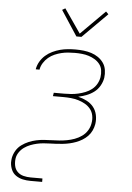

<svg xmlns="http://www.w3.org/2000/svg" viewBox="-63 -797 725 1058"><g transform="rotate(5 300.0 -268.0)"><path d="M146 215Q124 215 103.5 210.5Q83 206 66 194.5Q49 183 40.5 164Q32 145 31 124Q31 117 31.5 110.5Q32 104 33 98Q37 77 48.5 57.5Q60 38 78.5 24.5Q97 11 117.5 2.5Q138 -6 159 -10.5Q180 -15 201.5 -16.5Q223 -18 243.5 -18.5Q264 -19 285 -20.5Q306 -22 327.5 -26Q349 -30 369.5 -37.5Q390 -45 408.5 -58Q427 -71 439 -90.5Q451 -110 454 -131Q458 -152 454 -173Q450 -194 437.5 -209.5Q425 -225 407.5 -235Q390 -245 370 -251Q350 -257 329 -259Q308 -261 287 -261H229L232 -280H290Q309 -280 328.5 -281.5Q348 -283 367.5 -287.5Q387 -292 406 -299.5Q425 -307 441.5 -320Q458 -333 468 -351Q478 -369 481 -388Q484 -408 481 -427Q478 -446 466.5 -460.5Q455 -475 439 -484.5Q423 -494 405.5 -499.5Q388 -505 368.5 -507Q349 -509 330 -509Q311 -509 292 -507.5Q273 -506 254.5 -501.5Q236 -497 217.5 -489Q199 -481 183.5 -468Q168 -455 157 -437.5Q146 -420 143 -402V-400H122V-402Q126 -424 137.5 -443.5Q149 -463 166 -478Q183 -493 204 -503Q225 -513 246 -518.5Q267 -524 288.5 -526Q310 -528 331 -528Q354 -528 376 -525.5Q398 -523 418.5 -516.5Q439 -510 456.5 -498Q474 -486 486 -469Q498 -452 501.5 -430Q505 -408 502 -386Q498 -363 486 -342Q474 -321 455 -306.5Q436 -292 413.5 -283.5Q391 -275 368 -270Q393 -264 415.5 -252.5Q438 -241 453 -222.5Q468 -204 473.5 -179Q479 -154 475 -128Q472 -110 464 -92.5Q456 -75 442.5 -61Q429 -47 412.5 -37Q396 -27 378.5 -20.5Q361 -14 343.5 -10Q326 -6 307.5 -4Q289 -2 271.5 -1Q254 0 236 0.5Q218 1 200 2.5Q182 4 164 8Q146 12 128 19Q110 26 94.5 37Q79 48 68 64Q57 80 54 98Q51 119 55 139Q59 159 72.5 172.5Q86 186 105.5 191Q125 196 146 196H211V215ZM329 -600 238 -739 255 -749 346 -617 480 -751 494 -737 357 -600Z"/></g></svg>

Font: Iosevka HT Thin Extended
Style: Italic
Weight: 100
Width: 7
Italic angle: -9°
Monospace: yes
Designer: Belleve Invis
Foundry: Belleve Invis
Version: Version 32.3.0; ttfautohint (v1.8.4)